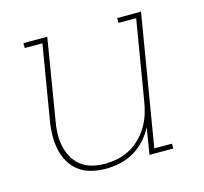

<svg xmlns="http://www.w3.org/2000/svg" viewBox="-84 -623 768 724"><g transform="rotate(-15 300.0 -261.0)"><path d="M245 8Q216 8 189 1.5Q162 -5 140.5 -21Q119 -37 105.5 -60.5Q92 -84 86.5 -111Q81 -138 81.5 -166.5Q82 -195 87 -223L135 -511H66V-530H159L108 -220Q103 -195 102 -169Q101 -143 106 -119Q111 -95 122.5 -74Q134 -53 153 -38Q172 -23 196.5 -17Q221 -11 246 -11Q270 -11 295 -16Q320 -21 342.5 -33Q365 -45 384 -63.5Q403 -82 416.5 -104.5Q430 -127 437.5 -150.5Q445 -174 449 -199L501 -511H432V-530H525L440 -19H509V0H416L433 -104Q420 -78 399.5 -55.5Q379 -33 353.5 -18.5Q328 -4 300 2Q272 8 245 8Z"/></g></svg>

Font: Iosevka Curly Slab ThExObl
Style: Regular
Weight: 100
Width: 7
Italic angle: -9°
Monospace: yes
Designer: Belleve Invis
Foundry: Belleve Invis
Version: Version 11.1.0; ttfautohint (v1.8.3)